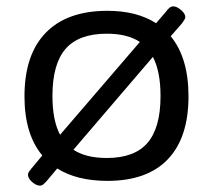

<svg xmlns="http://www.w3.org/2000/svg" viewBox="-20 -563 670 604"><path d="M106 21Q94 21 81 9.5Q68 -2 68 -13Q68 -18 71 -22.5Q74 -27 79 -33L113 -74Q57 -141 57 -260Q57 -391 124 -460Q191 -529 318 -529Q410 -529 471 -490L502 -526Q506 -532 512 -537.5Q518 -543 525 -543Q536 -543 549.5 -531.5Q563 -520 563 -509Q563 -505 559.5 -500Q556 -495 552 -489L517 -449Q573 -381 573 -260Q573 -130 508 -62Q443 6 318 6Q222 6 160 -33L129 4Q124 10 118 15.5Q112 21 106 21ZM145 -261Q145 -184 169 -139L420 -431Q381 -457 316 -457Q228 -457 186.5 -409.5Q145 -362 145 -261ZM316 -66Q403 -66 444 -113.5Q485 -161 485 -261Q485 -338 461 -384L211 -92Q250 -66 316 -66Z"/></svg>

Font: Asap Semi Expanded
Style: Regular
Weight: 400
Width: 6
Designer: Pablo Cosgaya
Foundry: Omnibus-Type
Version: Version 3.001; ttfautohint (v1.8.4.7-5d5b)